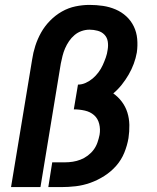

<svg xmlns="http://www.w3.org/2000/svg" viewBox="-20 -763 640 783"><path d="M25 0 111 -520Q115 -548 124 -576Q133 -604 147.5 -630Q162 -656 184 -678.5Q206 -701 232.5 -716Q259 -731 288 -737Q317 -743 345 -743Q373 -743 400 -739Q427 -735 451.5 -724.5Q476 -714 495 -696.5Q514 -679 525.5 -655.5Q537 -632 539.5 -604.5Q542 -577 538 -549Q534 -526 525.5 -503Q517 -480 504.5 -458.5Q492 -437 476.5 -417.5Q461 -398 442 -382Q462 -368 477 -348Q492 -328 499.5 -304Q507 -280 507.5 -253.5Q508 -227 504 -200Q499 -170 487 -140.5Q475 -111 454 -87Q433 -63 405.5 -45.5Q378 -28 348.5 -17.5Q319 -7 289 -3.5Q259 0 229 0H177L193 -101H245Q261 -101 277 -103.5Q293 -106 308.5 -112Q324 -118 338 -128.5Q352 -139 362 -152.5Q372 -166 377.5 -182Q383 -198 386 -213Q390 -236 384.5 -258Q379 -280 363.5 -293.5Q348 -307 326 -312Q304 -317 281 -317L298 -418Q314 -418 329.5 -425Q345 -432 358 -443Q371 -454 381.5 -468Q392 -482 399 -497.5Q406 -513 411.5 -528.5Q417 -544 419 -560Q422 -577 419.5 -593.5Q417 -610 406 -621.5Q395 -633 378.5 -637.5Q362 -642 345 -642Q329 -642 313 -636.5Q297 -631 284 -620Q271 -609 261.5 -595Q252 -581 245.5 -566Q239 -551 235 -535Q231 -519 228 -504L145 0Z"/></svg>

Font: Iosevka Extended Oblique
Style: Bold
Weight: 700
Width: 7
Italic angle: -9°
Monospace: yes
Designer: Belleve Invis
Foundry: Belleve Invis
Version: Version 32.5.0; ttfautohint (v1.8.4)